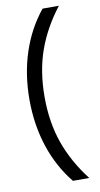

<svg xmlns="http://www.w3.org/2000/svg" viewBox="-98 -758 508 975"><g transform="rotate(-10 156.0 -270.0)"><path d="M50 -270Q50 -401 87.5 -514Q125 -627 196 -714H280Q204 -616 166 -509Q128 -402 128 -270Q128 -138 166 -31Q204 76 280 174H196Q125 87 87.5 -26Q50 -139 50 -270Z"/></g></svg>

Font: Prompt Light
Style: Regular
Weight: 300
Designer: Katatrad Team
Foundry: CadsonDemak
Version: Version 1.001